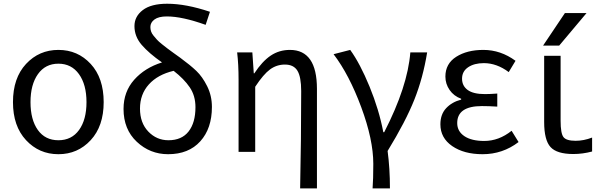

<svg xmlns="http://www.w3.org/2000/svg" viewBox="-20 -829 3307 1048"><path d="M50.8 -271.5Q50.8 -403.3 122.1 -480Q193.4 -556.6 298.8 -556.6Q404.3 -556.6 475.1 -480Q545.9 -403.3 545.9 -271.5Q545.9 -140.6 475.1 -64Q404.3 12.7 298.8 12.7Q193.4 12.7 122.1 -64Q50.8 -140.6 50.8 -271.5ZM186.5 -119.6Q226.6 -63.5 298.8 -63.5Q371.1 -63.5 411.6 -119.6Q452.1 -175.8 452.1 -271.5Q452.1 -367.2 411.1 -424.3Q370.1 -481.4 298.8 -481.4Q227.5 -481.4 187 -424.3Q146.5 -367.2 146.5 -271.5Q146.5 -175.8 186.5 -119.6Z M899.4 -63.5Q971.7 -63.5 1009.3 -111.3Q1046.9 -159.2 1046.9 -244.1Q1046.9 -306.6 1015.6 -352.5Q984.4 -398.4 927.7 -442.4Q840.8 -421.9 792.5 -368.2Q744.1 -314.5 744.1 -236.3Q744.1 -158.2 789.6 -110.8Q835 -63.5 899.4 -63.5ZM1126 -764.6 1102.5 -693.4Q974.6 -739.3 890.6 -739.3Q845.7 -739.3 823.2 -722.7Q800.8 -706.1 800.8 -681.6Q800.8 -668.9 804.7 -657.2Q808.6 -645.5 818.4 -633.8Q828.1 -622.1 836.9 -612.3Q845.7 -602.5 863.3 -588.4Q880.9 -574.2 892.6 -565.4Q904.3 -556.6 927.2 -540Q950.2 -523.4 963.9 -513.7Q1018.6 -473.6 1051.8 -441.9Q1085 -410.2 1110.8 -358.4Q1136.7 -306.6 1136.7 -245.1Q1136.7 -127.9 1073.2 -57.6Q1009.8 12.7 897.5 12.7Q798.8 12.7 726.6 -55.2Q654.3 -123 654.3 -234.4Q654.3 -328.1 712.4 -393.6Q770.5 -459 864.3 -488.3Q793 -538.1 753.4 -584Q713.9 -629.9 713.9 -686.5Q713.9 -739.3 759.3 -773.9Q804.7 -808.6 892.6 -808.6Q995.1 -808.6 1126 -764.6Z M1710 199.2H1618.2Q1624 -66.4 1624 -332Q1624 -409.2 1603.5 -442.9Q1583 -476.6 1535.2 -476.6Q1490.2 -476.6 1454.1 -450.2Q1418 -423.8 1373 -355.5V0H1282.2V-393.6Q1282.2 -478.5 1274.4 -543H1357.4L1365.2 -428.7H1368.2Q1411.1 -494.1 1457.5 -525.4Q1503.9 -556.6 1562.5 -556.6Q1710 -556.6 1710 -343.8Z M2108.4 199.2H2013.7Q2017.6 150.4 2017.6 65.4Q2017.6 -66.4 1951.7 -244.1Q1885.7 -421.9 1800.8 -533.2L1891.6 -556.6Q1945.3 -482.4 1997.1 -356.4Q2048.8 -230.5 2072.3 -107.4H2077.1Q2205.1 -356.4 2219.7 -543H2311.5Q2289.1 -404.3 2241.7 -285.2Q2194.3 -166 2095.7 -4.9Q2108.4 89.8 2108.4 199.2Z M2614.3 12.7Q2512.7 12.7 2448.2 -31.7Q2383.8 -76.2 2383.8 -150.4Q2383.8 -205.1 2415.5 -238.8Q2447.3 -272.5 2497.1 -285.2V-290Q2457 -304.7 2434.1 -337.9Q2411.1 -371.1 2411.1 -411.1Q2411.1 -481.4 2470.2 -519Q2529.3 -556.6 2618.2 -556.6Q2712.9 -556.6 2793.9 -497.1L2756.8 -435.5Q2691.4 -484.4 2621.1 -484.4Q2568.4 -484.4 2535.2 -461.9Q2502 -439.5 2502 -399.4Q2502 -360.4 2532.7 -337.9Q2563.5 -315.4 2627 -315.4Q2655.3 -315.4 2694.3 -318.4V-247.1Q2647.5 -250 2610.4 -250Q2475.6 -250 2475.6 -157.2Q2475.6 -112.3 2514.6 -85.9Q2553.7 -59.6 2623 -59.6Q2703.1 -59.6 2772.5 -115.2L2810.5 -53.7Q2723.6 12.7 2614.3 12.7Z M3063.5 -757.8H3181.6L3032.2 -580.1H2944.3ZM3040 -169.9Q3040 -100.6 3055.7 -80.6Q3071.3 -60.5 3122.1 -60.5Q3166 -60.5 3211.9 -78.1V-2Q3160.2 11.7 3109.4 11.7Q3019.5 11.7 2984.9 -26.4Q2950.2 -64.5 2950.2 -163.1V-524.4H3040Z"/></svg>

Font: Gen Shin Gothic Regular
Style: Regular
Weight: 400
Designer: [Source Han Sans]
Ryoko NISHIZUKA  (kana & ideographs); Paul D. Hunt (Latin, Greek & Cyrillic); Wenlong ZHANG  (bopomofo
Version: Version 1.002.20150607